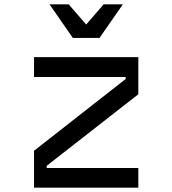

<svg xmlns="http://www.w3.org/2000/svg" viewBox="-20 -860 790 880"><path d="M136 -598H614V-428L194 -100V-90H614V0H136V-169L556 -498V-507H136ZM543 -840 436 -686H314L207 -840H295L404 -714H346L455 -840Z"/></svg>

Font: Martian Mono SemiExpanded Light
Style: Regular
Weight: 300
Width: 6
Monospace: yes
Designer: Roman Shamin
Foundry: Evil Martians
Version: Version 0.930